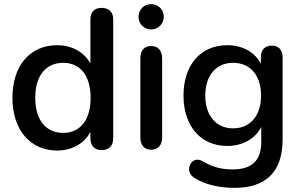

<svg xmlns="http://www.w3.org/2000/svg" viewBox="-20 -716 1451 926"><path d="M256 10C328 10 388 -25 416 -80V-49C416 -13 436 8 471 8C506 8 526 -13 526 -49V-622C526 -658 505 -678 470 -678C435 -678 416 -658 416 -622V-410C387 -463 328 -498 256 -498C126 -498 40 -401 40 -244C40 -88 127 10 256 10ZM285 -75C204 -75 150 -134 150 -244C150 -355 204 -413 285 -413C364 -413 417 -355 417 -244C417 -134 364 -75 285 -75Z M709 6C742 6 762 -16 762 -53V-434C762 -473 741 -494 709 -494C676 -494 657 -473 657 -434V-53C657 -16 676 6 709 6ZM709 -574C742 -574 770 -600 770 -635C770 -671 742 -696 709 -696C676 -696 648 -671 648 -635C648 -600 676 -574 709 -574Z M1111 190C1265 190 1343 111 1343 -44V-440C1343 -476 1323 -496 1292 -496C1258 -496 1238 -476 1238 -440V-408C1211 -463 1150 -498 1077 -498C945 -498 865 -400 865 -255C865 -111 945 -12 1077 -12C1149 -12 1212 -47 1240 -104V-31C1240 59 1194 101 1103 101C1059 101 1012 95 956 61C905 31 864 107 916 141C969 175 1039 190 1111 190ZM1104 -97C1022 -97 970 -159 970 -255C970 -352 1022 -413 1104 -413C1187 -413 1239 -353 1239 -255C1239 -158 1187 -97 1104 -97Z"/></svg>

Font: SN Pro Medium
Style: Regular
Weight: 500
Designer: Tobias Whetton
Foundry: Supernotes
Version: Version 1.003;Glyphs 3.3 (3324)